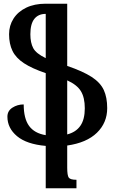

<svg xmlns="http://www.w3.org/2000/svg" viewBox="-20 -780 633 1037"><path d="M227 237V8Q124 -1 72 -44.5Q20 -88 20 -150Q20 -181 47 -198.5Q74 -216 108 -216Q108 -140 137 -100Q166 -60 227 -50V-385Q153 -410 109.5 -438.5Q66 -467 47.5 -505Q29 -543 29 -595Q29 -642 53 -679.5Q77 -717 121.5 -738.5Q166 -760 227 -760H343V-424Q428 -395 475 -364.5Q522 -334 540.5 -294Q559 -254 559 -196Q559 -117 503.5 -63Q448 -9 343 6V125Q343 168 351.5 179.5Q360 191 393 191V237ZM438 -195Q438 -253 417 -287.5Q396 -322 343 -346V-54Q390 -66 414 -100.5Q438 -135 438 -195ZM144 -595Q144 -549 159.5 -520Q175 -491 227 -466V-705Q187 -705 165.5 -678Q144 -651 144 -595Z"/></svg>

Font: Noto Serif Armenian ExtraCondensed
Style: Bold
Weight: 700
Width: 2
Designer: Monotype Design Team
Foundry: Monotype Imaging Inc.
Version: Version 2.008; ttfautohint (v1.8.4.7-5d5b)